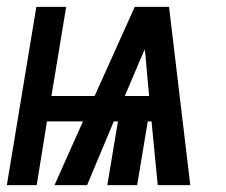

<svg xmlns="http://www.w3.org/2000/svg" viewBox="-38 -540 658 560"><path d="M-18 0 68 -520H155L112 -260H238L355 -520H455L517 0H422L404 -186H393L362 0H275L306 -186H294L216 0H121L204 -186H99L69 0ZM326 -260H397L389 -347Q388 -359 387 -371.5Q386 -384 384 -396Q379 -384 373.5 -371.5Q368 -359 363 -347Z"/></svg>

Font: Iosevka SS04 Semibold Extended
Style: Italic
Weight: 600
Width: 7
Italic angle: -9°
Monospace: yes
Designer: Belleve Invis
Foundry: Belleve Invis
Version: Version 19.0.0; ttfautohint (v1.8.4)